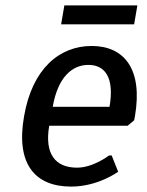

<svg xmlns="http://www.w3.org/2000/svg" viewBox="-20 -680 545 710"><path d="M319 -510C199 -510 99 -425 69 -250C38 -75 108 10 243 10C343 10 417 -45 417 -45L393 -105H383C383 -105 325 -60 265 -60C185 -60 144 -110 162 -215H452L476 -235L479 -250C509 -425 439 -510 319 -510ZM307 -440C367 -440 404 -395 385 -285H175C194 -395 247 -440 307 -440ZM218 -660 206 -590H476L488 -660Z"/></svg>

Font: Scada
Style: Italic
Weight: 400
Designer: Jovanny Lemonad
Foundry: Jovanny Lemonad
Version: Version 3.005